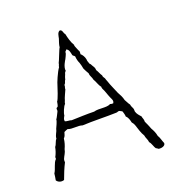

<svg xmlns="http://www.w3.org/2000/svg" viewBox="-125 -804 879 918"><g transform="rotate(-20 314.0 -345.0)"><path d="M562 -13V-16C556 -29 553 -46 545 -58C542 -75 535 -89 528 -101C523 -116 516 -129 510 -143C511 -156 505 -162 504 -172C495 -182 486 -191 482 -205C481 -210 483 -215 480 -222C477 -229 473 -235 472 -244C465 -252 461 -264 455 -273C451 -290 444 -303 436 -317C427 -340 416 -361 408 -386C406 -392 403 -397 402 -403C399 -409 394 -412 394 -421C387 -430 383 -444 376 -454C376 -467 370 -474 365 -482C363 -486 361 -491 357 -493C355 -498 349 -512 350 -519C347 -533 340 -544 331 -552C333 -554 332 -561 332 -566C327 -574 324 -584 320 -593C319 -596 317 -599 318 -604C307 -621 301 -644 296 -667C288 -673 291 -691 277 -692C264 -687 263 -670 260 -657C256 -644 250 -630 249 -616C245 -613 223 -552 219 -547C219 -539 214 -536 214 -528C200 -510 179 -459 177 -449C174 -439 156 -383 149 -377C148 -369 145 -356 143 -353C141 -350 135 -351 135 -345C134 -344 137 -335 134 -331C130 -324 120 -301 116 -298C117 -290 104 -264 100 -255C97 -239 86 -230 85 -211C76 -202 75 -186 66 -176C63 -160 58 -146 52 -134C49 -132 50 -126 50 -121C34 -106 32 -77 19 -58C18 -47 16 -36 14 -25C20 -15 35 -7 52 -13C62 -40 72 -66 85 -91C84 -97 85 -103 86 -107C92 -122 102 -133 105 -151C112 -166 117 -182 119 -200C127 -207 129 -218 132 -228C138 -231 144 -234 151 -236C172 -227 202 -236 225 -228C280 -231 344 -228 397 -230C404 -230 405 -234 413 -233C417 -230 423 -229 427 -225C429 -216 433 -208 433 -197C443 -189 447 -175 450 -161C455 -156 458 -150 461 -143C468 -122 474 -99 485 -82C487 -67 495 -59 496 -44C506 -34 508 -16 517 -5C521 -5 524 0 529 2C542 4 561 -1 562 -13ZM394 -309C397 -301 407 -289 398 -277C392 -277 387 -277 383 -279C361 -267 325 -279 299 -271C264 -272 219 -270 184 -269C175 -273 159 -271 151 -276C149 -289 155 -294 159 -303C158 -312 173 -348 181 -353C181 -360 184 -364 186 -370C187 -378 203 -411 206 -418C205 -426 210 -430 209 -438C210 -444 216 -444 216 -451C218 -455 219 -460 222 -463C222 -468 228 -483 230 -487C231 -494 235 -498 238 -501C234 -521 253 -550 255 -553C256 -556 268 -577 267 -583C266 -589 273 -590 275 -596C288 -591 290 -576 293 -561C295 -556 301 -555 304 -550C305 -536 308 -524 313 -514C315 -508 320 -491 321 -482C326 -472 331 -461 337 -452C337 -437 346 -430 348 -416C357 -402 361 -383 372 -370C370 -366 373 -365 373 -361C382 -345 386 -327 394 -309Z"/></g></svg>

Font: FuturaRener
Style: Light
Weight: 300
Designer: BSozoo
Foundry: BSozoo
Version: Version 1.0